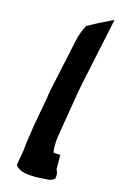

<svg xmlns="http://www.w3.org/2000/svg" viewBox="-79 -718 478 762"><g transform="rotate(10 160.0 -337.0)"><path d="M117 -350C114 -339 111 -327 109 -317C99 -280 87 -240 77 -201C70 -168 59 -132 54 -98L38 -39C50 -12 89 -6 127 -3L167 -2C183 -1 195 -7 198 -12C202 -24 202 -38 196 -47L201 -107L190 -108C184 -109 179 -110 173 -111C171 -124 173 -139 175 -158C182 -192 193 -230 202 -267C214 -311 223 -353 236 -396L320 -672L297 -663C276 -655 244 -643 216 -629L215 -632C203 -613 190 -589 183 -565Z"/></g></svg>

Font: SolarCharger
Style: 952
Weight: 900
Designer: Mew Too
Foundry: Cannot Into Space Fonts/KineticPlasma Fonts
Version: Version 1.100